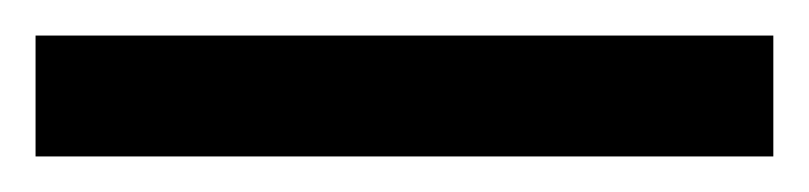

<svg xmlns="http://www.w3.org/2000/svg" viewBox="-22 70 455 108"><path d="M-2 90H413V158H-2Z"/></svg>

Font: hexuoriya05
Style: Book
Weight: 400
Designer: Jelle Bosma - Monotype Design Team
Foundry: Monotype Imaging Inc.
Version: Version 2.003